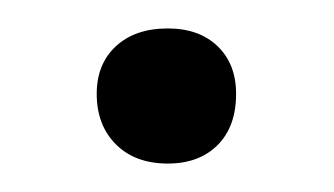

<svg xmlns="http://www.w3.org/2000/svg" viewBox="-20 -267 235 135"><path d="M48 -201Q48 -222 61.5 -234.5Q75 -247 98 -247Q120 -247 133 -234.5Q146 -222 146 -201Q146 -178 133 -165Q120 -152 98 -152Q75 -152 61.5 -165.5Q48 -179 48 -201Z"/></svg>

Font: Cormorant Garamond Medium
Style: Regular
Weight: 500
Designer: Christian Thalmann (Catharsis Fonts)
Foundry: Catharsis Fonts
Version: Version 4.000